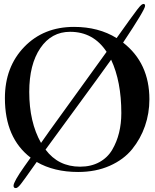

<svg xmlns="http://www.w3.org/2000/svg" viewBox="-20 -899 787 978"><path d="M711 -879Q719 -879 719 -869Q719 -850 607 -682Q741 -578 741 -393Q741 -322 718.5 -257Q696 -192 653 -139Q610 -86 539 -54.5Q468 -23 378 -23Q255 -23 167 -74Q110 6 108 9Q104 14 99 21Q94 28 91 32Q88 36 84 41Q80 46 77.5 48.5Q75 51 71.5 54Q68 57 65.5 58Q63 59 60 59Q49 59 49 47Q49 27 104 -51L136 -96Q5 -196 5 -399Q5 -558 103.5 -660Q202 -762 357 -762Q482 -762 574 -705L639 -796Q689 -866 700 -874Q707 -879 711 -879ZM337 -737Q242 -737 185.5 -654Q129 -571 129 -431Q129 -277 189 -171L232 -232Q263 -276 523 -635Q456 -737 337 -737ZM598 -323Q598 -484 546 -595Q494 -522 369 -351.5Q244 -181 212 -137Q277 -50 388 -50Q444 -50 486 -73Q528 -96 551.5 -136Q575 -176 586.5 -223Q598 -270 598 -323Z"/></svg>

Font: Henny Penny
Style: Regular
Weight: 400
Designer: Olga Umpeleva
Foundry: Brownfox
Version: Version 1.001